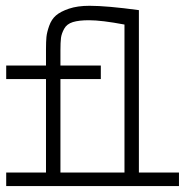

<svg xmlns="http://www.w3.org/2000/svg" viewBox="-20 -630 626 650"><path d="M450.2 -595.7V-45.9H585.9V0H1V-45.9H135.7V-362.3H1V-408.2H135.7V-463.9Q135.7 -488.3 137.2 -504.4Q138.7 -520.5 146.5 -542.5Q154.3 -564.5 169.4 -577.6Q184.6 -590.8 213.4 -600.6Q242.2 -610.4 283.2 -610.4Q341.8 -610.4 450.2 -595.7ZM401.4 -45.9V-546.9Q324.2 -561.5 281.2 -561.5Q247.1 -561.5 226.6 -555.2Q206.1 -548.8 197.3 -532.7Q188.5 -516.6 186.5 -502Q184.6 -487.3 184.6 -459V-408.2H321.3V-362.3H184.6V-45.9Z"/></svg>

Font: Thabit
Style: Regular
Weight: 500
Designer: Regenerated by Nadim Shaikli
Foundry: MAK Alagha
Version: 0.01